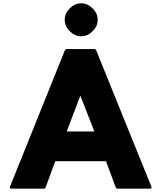

<svg xmlns="http://www.w3.org/2000/svg" viewBox="-20 -1127 970 1154"><path d="M468 -1107C442 -1107 420 -1097 403 -1080L396 -1073C379 -1056 369 -1034 369 -1008C369 -982 379 -960 396 -943L403 -936C420 -919 442 -909 468 -909C494 -909 516 -919 533 -936L540 -943C557 -960 567 -982 567 -1008C567 -1034 557 -1056 540 -1073L533 -1080C516 -1097 494 -1107 468 -1107ZM558 -825 551 -832H377L370 -825L38 0L45 7H247L254 0L312 -158H617L676 0L683 7H885L892 0ZM547 -337H381L463 -552Z"/></svg>

Font: Hussar Woodtype
Style: Blk
Weight: 900
Foundry: Cannot Into Space Fonts
Version: Version 1.07